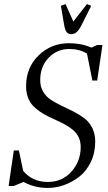

<svg xmlns="http://www.w3.org/2000/svg" viewBox="-20 -926 538 956"><path d="M22.9 0 48.8 -176.8H74.2L95.2 -75.2Q141.6 -20 217.8 -20Q289.6 -20 335.7 -71.5Q381.8 -123 381.8 -193.8Q381.8 -219.7 372.6 -240.5Q363.3 -261.2 347.4 -275.4Q331.5 -289.6 311.3 -301.5Q291 -313.5 268.3 -323.7Q245.6 -334 223.1 -344.7Q200.7 -355.5 180.4 -369.1Q160.2 -382.8 144.3 -399.4Q128.4 -416 119.1 -440.9Q109.9 -465.8 109.9 -496.1Q109.9 -589.8 172.4 -650.4Q234.9 -710.9 324.2 -710.9Q385.3 -710.9 435.1 -689L464.8 -702.1H490.2L463.9 -524.9H439.9L413.1 -659.2Q375.5 -682.1 325.2 -682.1Q264.2 -682.1 222.2 -638.4Q180.2 -594.7 180.2 -526.9Q180.2 -494.1 195.3 -469Q210.4 -443.8 234.6 -428.2Q258.8 -412.6 288.1 -398.9Q317.4 -385.3 346.4 -370.4Q375.5 -355.5 399.7 -337.4Q423.8 -319.3 439 -289.8Q454.1 -260.3 454.1 -221.2Q454.1 -165 432.1 -119.4Q410.2 -73.7 375 -46.4Q339.8 -19 299.3 -4.6Q258.8 9.8 217.8 9.8Q152.3 9.8 97.2 -20L48.8 0ZM283.2 -897 306.2 -905.8 345.2 -818.8 413.1 -905.8 434.1 -897 388.2 -805.2Q374.5 -777.8 362.5 -766.8Q350.6 -755.9 335 -755.9Q319.3 -755.9 311.3 -766.8Q303.2 -777.8 298.8 -805.2Z"/></svg>

Font: Dihjauti S
Style: Italic
Weight: 400
Italic angle: -9°
Designer: T. Christopher White
Version: Version 3.0.0